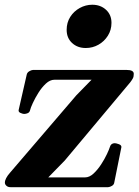

<svg xmlns="http://www.w3.org/2000/svg" viewBox="-28 -775 574 795"><path d="M15.1 0Q4.9 0 -1.5 -5.9Q-7.8 -11.7 -7.8 -18.6Q-7.8 -27.3 -2.4 -37.6Q2.9 -47.9 13.7 -60.1L288.1 -380.4L351.1 -444.8H197.3Q179.2 -444.8 162.1 -429Q145 -413.1 131.1 -390.9Q117.2 -368.7 107.9 -348.4Q98.6 -328.1 96.7 -319.3Q94.7 -310.1 87.2 -306.6Q79.6 -303.2 71.8 -303.2Q66.4 -303.2 56.9 -307.4Q47.4 -311.5 49.3 -319.8L82.5 -465.3Q84 -474.1 92.5 -479.5Q101.1 -484.9 108.4 -485.4H496.6Q525.9 -485.4 525.9 -469.2Q525.9 -457.5 522.2 -450.7Q518.6 -443.8 511.2 -434.1L240.2 -110.4L171.9 -40.5H324.2Q342.3 -40.5 359.4 -56.4Q376.5 -72.3 390.9 -94.5Q405.3 -116.7 414.8 -137Q424.3 -157.2 426.8 -166Q431.2 -182.1 447.3 -182.1Q452.6 -182.1 464.1 -178Q475.6 -173.8 474.6 -165.5L445.3 -20Q444.3 -10.7 435.8 -5.6Q427.2 -0.5 419.9 0ZM327.1 -576.2Q293 -576.2 270.5 -596.9Q248 -617.7 248 -651.4Q248 -681.6 262.9 -705.1Q277.8 -728.5 302.2 -741.9Q326.7 -755.4 354 -755.4Q388.2 -755.4 410.9 -734.6Q433.6 -713.9 433.6 -680.2Q433.6 -650.9 418.7 -627.2Q403.8 -603.5 379.6 -589.8Q355.5 -576.2 327.1 -576.2Z"/></svg>

Font: Gelasio
Style: Bold Italic
Weight: 700
Italic angle: -8.5°
Designer: Eben Sorkin
Foundry: Eben Sorkin
Version: Version 1.008